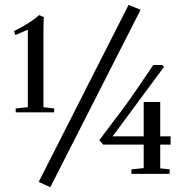

<svg xmlns="http://www.w3.org/2000/svg" viewBox="-20 -719 764 794"><path d="M188 55.2 140.1 33.2 511.7 -698.7 561.5 -678.7ZM44.9 -254.4V-270.5L95.2 -275.9V-596.2L43.9 -574.2L37.6 -590.3Q106.4 -624.5 142.1 -656.7L161.6 -647.9Q159.7 -632.3 159.7 -598.6V-275.9L204.1 -270.5V-254.4ZM523.4 0V-18.6L574.2 -23.9V-121.1H406.7L390.6 -139.2L494.6 -277.3Q525.9 -319.3 613.8 -450.2H650.9L658.2 -442.4L445.8 -155.3H574.2V-297.4H642.6V-155.3H685.5V-121.1H642.6V-22.9L681.6 -18.6V0Z"/></svg>

Font: Elstob 6pt Medium
Style: Regular
Weight: 500
Designer: Peter S. Baker
Version: Version 1.015